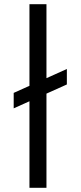

<svg xmlns="http://www.w3.org/2000/svg" viewBox="-20 -890 382 910"><path d="M44.9 -376.5V-449.7L296.9 -563V-489.7ZM119.6 0V-870.1H200.2V0Z"/></svg>

Font: Antonio ExtraLight
Style: Regular
Weight: 250
Designer: Vernon Adams
Foundry: Vernon Adams
Version: Version 1.002